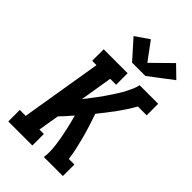

<svg xmlns="http://www.w3.org/2000/svg" viewBox="-289 -1092 1191 1191"><g transform="rotate(45 306.5 -496.0)"><path d="M33 0V-101H85L173 -634H135V-735H345V-634H293L258 -421Q272 -439 286.5 -457.5Q301 -476 315 -495Q329 -514 342.5 -533Q356 -552 368.5 -571.5Q381 -591 393.5 -610.5Q406 -630 416.5 -650.5Q427 -671 436.5 -692Q446 -713 450 -735H613V-634H536Q503 -576 463.5 -522Q424 -468 381 -415Q394 -377 406.5 -338.5Q419 -300 429.5 -260.5Q440 -221 449 -181.5Q458 -142 463 -101H512V0H345Q349 -27 348 -55Q347 -83 343.5 -109.5Q340 -136 335 -162.5Q330 -189 324.5 -215Q319 -241 312.5 -266.5Q306 -292 299 -318Q282 -298 264 -278Q246 -258 228 -239L205 -101H244V0ZM435 -801H318L208 -924L298 -986L386 -867L513 -992L589 -918Z"/></g></svg>

Font: Iosevka Curly Slab ExObl
Style: Bold
Weight: 700
Width: 7
Italic angle: -9°
Monospace: yes
Designer: Belleve Invis
Foundry: Belleve Invis
Version: Version 11.0.0; ttfautohint (v1.8.3)